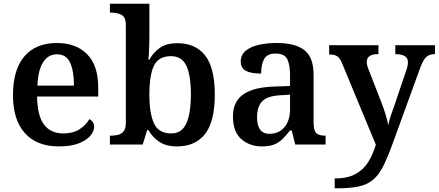

<svg xmlns="http://www.w3.org/2000/svg" viewBox="-20 -780 2367 1036"><path d="M298 10Q178 10 114 -62Q50 -134 50 -265Q50 -405 112 -476.5Q174 -548 287 -548Q391 -548 450.5 -487Q510 -426 510 -308V-259H180Q182 -154 218 -107Q254 -60 322 -60Q374 -60 409 -82.5Q444 -105 462 -137Q473 -132 480.5 -121.5Q488 -111 488 -96Q488 -72 467.5 -47.5Q447 -23 405 -6.5Q363 10 298 10ZM379 -318Q379 -396 358.5 -441.5Q338 -487 287 -487Q240 -487 212.5 -444Q185 -401 182 -318Z M935 10Q877 10 840 -14.5Q803 -39 781 -78H774L750 0H573V-48H581Q601 -48 619 -53Q637 -58 648 -73Q659 -88 659 -119V-644Q659 -688 635.5 -700Q612 -712 580 -712H573V-760H786V-583Q786 -566 785.5 -541.5Q785 -517 783.5 -494Q782 -471 781 -458H786Q808 -498 843.5 -522.5Q879 -547 937 -547Q1035 -547 1087 -480.5Q1139 -414 1139 -270Q1139 -124 1086.5 -57Q1034 10 935 10ZM904 -60Q961 -60 985.5 -114.5Q1010 -169 1010 -271Q1010 -374 985.5 -425.5Q961 -477 903 -477Q836 -477 811 -426Q786 -375 786 -270Q786 -168 811 -114Q836 -60 904 -60Z M1393 10Q1327 10 1282 -29.5Q1237 -69 1237 -152Q1237 -232 1293 -271Q1349 -310 1463 -313L1545 -316V-374Q1545 -427 1531 -459Q1517 -491 1467 -491Q1421 -491 1405 -461Q1389 -431 1389 -383Q1334 -383 1306.5 -398Q1279 -413 1279 -448Q1279 -484 1305.5 -506Q1332 -528 1376 -538Q1420 -548 1474 -548Q1573 -548 1622.5 -509.5Q1672 -471 1672 -376V-120Q1672 -78 1685.5 -63Q1699 -48 1733 -48H1737V0H1573L1554 -76H1545Q1524 -49 1504 -29.5Q1484 -10 1458.5 0Q1433 10 1393 10ZM1434 -58Q1485 -58 1515 -94Q1545 -130 1545 -191V-269L1492 -266Q1421 -262 1394 -232.5Q1367 -203 1367 -147Q1367 -58 1434 -58Z M1786 183Q1854 183 1897.5 159.5Q1941 136 1966.5 95Q1992 54 2008 1L1826 -438Q1814 -467 1799.5 -476.5Q1785 -486 1759 -486H1756V-536H2022V-488H2019Q1959 -488 1959 -445Q1959 -429 1968 -407L2036 -232Q2050 -198 2060.5 -162.5Q2071 -127 2075 -104Q2080 -130 2089 -157Q2098 -184 2106 -205L2171 -397Q2181 -423 2181 -444Q2181 -467 2164.5 -477Q2148 -487 2116 -488H2113V-536H2327V-488H2323Q2295 -487 2279 -471.5Q2263 -456 2247 -413L2096 2Q2070 73 2046.5 119Q2023 165 1992.5 190.5Q1962 216 1916 226Q1870 236 1799 236H1786Z"/></svg>

Font: Noto Serif Hentaigana SemiBold
Style: Regular
Weight: 600
Designer: Kazuhiro Yamada
Foundry: nipponia
Version: Version 1.000; ttfautohint (v1.8.4.7-5d5b)